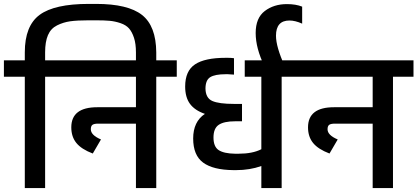

<svg xmlns="http://www.w3.org/2000/svg" viewBox="-31 -963 2137 983"><path d="M461 -943Q624 -943 696 -886.5Q768 -830 769 -695V-608H665V-695Q665 -739 655 -769.5Q645 -800 629.5 -817.5Q614 -835 586 -844.5Q558 -854 530.5 -856.5Q503 -859 461 -859H423Q364 -859 328.5 -854Q293 -849 261 -833Q229 -817 214.5 -783Q200 -749 200 -695V-654H305V-570H200V0H96V-570H-11V-654H96V-695Q96 -831 172 -887Q248 -943 423 -943Z M284 -654H874V-570H769V0H665V-330H472Q451 -330 442.5 -324Q434 -318 434 -301Q434 -271 486 -249L444 -177Q386 -199 360 -231Q334 -263 334 -311Q334 -414 467 -414H665V-570H284Z M1222 -654H1516V-570H1411V0H1307V-113Q1248 -92 1178 -92H1164Q1060 -93 1009 -130.5Q958 -168 958 -254Q958 -340 1018 -380Q966 -398 941.5 -431.5Q917 -465 917 -520Q917 -600 967.5 -633.5Q1018 -667 1124 -667H1136Q1153 -667 1167 -665V-581Q1147 -583 1136 -583H1124Q1070 -583 1045.5 -568Q1021 -553 1021 -509Q1022 -461 1056 -446Q1090 -431 1167 -431H1208V-342H1172Q1116 -342 1089 -324Q1062 -306 1062 -259Q1062 -212 1088.5 -194.5Q1115 -177 1172 -176H1190Q1262 -176 1307 -199V-570H1222Z M1323 -624Q1278 -716 1278 -794Q1278 -871 1324.5 -906.5Q1371 -942 1438 -942Q1484 -942 1516 -929V-842Q1480 -858 1451 -858Q1382 -858 1382 -780Q1382 -723 1427 -624Z M1496 -654H2086V-570H1981V0H1877V-330H1684Q1663 -330 1654.5 -324Q1646 -318 1646 -301Q1646 -271 1698 -249L1656 -177Q1598 -199 1572 -231Q1546 -263 1546 -311Q1546 -414 1679 -414H1877V-570H1496Z"/></svg>

Font: Biryani DemiBold
Style: Regular
Weight: 600
Designer: Dan Reynolds and Mathieu Réguer
Foundry: Dan Reynolds and Mathieu Réguer
Version: Version 1.003;PS 001.003;hotconv 1.0.70;makeotf.lib2.5.58329